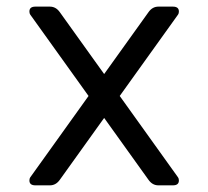

<svg xmlns="http://www.w3.org/2000/svg" viewBox="-20 -557 626 577"><path d="M86.4 0Q68.4 0 68.4 -14.6Q68.4 -20.5 70.8 -23.9L246.1 -268.6L70.8 -513.2Q68.4 -516.6 68.4 -522.5Q68.4 -537.1 86.4 -537.1H129.9Q147.9 -537.1 159.7 -520.5L293 -334.5L426.3 -520.5Q438 -537.1 456.1 -537.1H499.5Q517.6 -537.1 517.6 -522.5Q517.6 -516.6 515.1 -513.2L339.8 -268.6L515.1 -23.9Q517.6 -20.5 517.6 -14.6Q517.6 0 499.5 0H456.1Q438 0 426.3 -16.6L293 -202.6L159.7 -16.6Q147.9 0 129.9 0Z"/></svg>

Font: Simply Mono
Style: Book
Weight: 400
Designer: Wojciech Kalinowski "wmk69" (wmk69@o2.pl)
Foundry: Wojciech Kalinowski "wmk69" (wmk69@o2.pl)
Version: Version 1.0.0